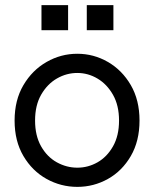

<svg xmlns="http://www.w3.org/2000/svg" viewBox="-20 -720 602 750"><path d="M282 10Q218 10 162 -21Q106 -52 71.5 -110.5Q37 -169 37 -249Q37 -329 71.5 -387.5Q106 -446 162 -478Q218 -510 282 -510Q346 -510 401.5 -478Q457 -446 491 -387.5Q525 -329 525 -249Q525 -169 491 -110.5Q457 -52 401.5 -21Q346 10 282 10ZM282 -65Q324 -65 361 -86Q398 -107 421.5 -148.5Q445 -190 445 -249Q445 -308 421.5 -349.5Q398 -391 361 -413Q324 -435 282 -435Q240 -435 202.5 -413.5Q165 -392 141 -350.5Q117 -309 117 -249Q117 -190 140.5 -148.5Q164 -107 202 -86Q240 -65 282 -65ZM246 -700V-602H142V-700ZM423 -700V-602H319V-700Z"/></svg>

Font: Syne
Style: Regular
Weight: 400
Designer: Lucas Descroix
Foundry: Bonjour Monde
Version: Version 2.200